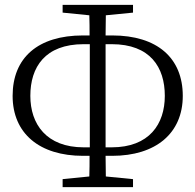

<svg xmlns="http://www.w3.org/2000/svg" viewBox="-20 -759 804 791"><path d="M325 -152C171 -152 105 -248 105 -364C105 -482 165 -577 325 -577H350C350 -516 350 -454 350 -395V-326C350 -268 350 -210 350 -152ZM440 -577C599 -577 659 -482 659 -364C659 -248 595 -152 440 -152H415C415 -210 415 -269 415 -326V-395C415 -454 415 -516 415 -577ZM442 -117C622 -117 733 -210 733 -364C733 -520 628 -613 442 -613H415L416 -696L528 -707V-739H238V-707L348 -696C349 -669 349 -641 349 -613H322C136 -613 32 -521 32 -364C32 -209 143 -117 322 -117H349C349 -89 349 -60 348 -32L238 -21V12H528V-21L416 -32L415 -117Z"/></svg>

Font: Noto Serif CJK JP Light
Style: Regular
Weight: 300
Designer: Ryoko NISHIZUKA 西塚涼子 (kana & ideographs); Frank Grießhammer (Latin, Greek & Cyrillic); Wenlong ZHANG 张文龙 (bopomofo); San
Foundry: Adobe Systems Incorporated
Version: Version 1.001;PS 1.001;hotconv 16.6.54;makeotf.lib2.5.65590